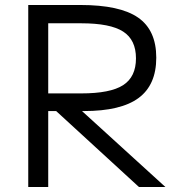

<svg xmlns="http://www.w3.org/2000/svg" viewBox="-20 -750 721 770"><path d="M93.3 0V-730H302.3Q461 -730 533.8 -679.5Q606.7 -629 606.7 -518.7Q606.7 -409.6 535.9 -357.1Q465 -304.6 316.4 -304.6H133.3V-375.4H305.7Q422.3 -375.4 473.8 -408.5Q525.3 -441.7 525.3 -516Q525.3 -590.3 473.8 -623.4Q422.3 -656.6 305.7 -656.6H173.4V0ZM537.3 0 171 -336H274.4L643.4 0Z"/></svg>

Font: M PLUS 1 Thin
Style: Regular
Weight: 100
Designer: Coji Morishita
Foundry: UNDERFOREST DESIGN
Version: Version 1.001